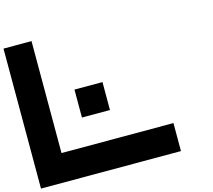

<svg xmlns="http://www.w3.org/2000/svg" viewBox="-133 -963 1467 1325"><g transform="rotate(-15 600.0 -300.0)"><path d="M200.2 0H1000V200.2H0V-799.8H200.2ZM399.9 -200.2V-399.9H600.1V-200.2Z"/></g></svg>

Font: QuinqueFive
Style: Regular
Weight: 400
Monospace: yes
Designer: GGBotNet
Foundry: GGBotNet
Version: 1.1